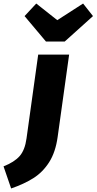

<svg xmlns="http://www.w3.org/2000/svg" viewBox="-129 -842 546 1086"><path d="M-109 99Q-48 75 -18 41Q12 7 21 -59L87 -533H262L197 -67Q185 19 149 75.5Q113 132 60 165.5Q7 199 -66 224ZM397 -751 237 -607H131L10 -751L76 -822L195 -728L341 -822Z"/></svg>

Font: Trujillo ExtraBold
Style: Italic
Weight: 800
Italic angle: -8°
Designer: Fira Sans original fonts by bBox Type GmbH, Carrois Corporate GbR, & Edenspiekermann AG / Changes by Cristiano Sobral
Foundry: Fira Sans original fonts by bBox Type GmbH, Carrois Corporate GbR, & Edenspiekermann AG / Changes by Cristiano Sobral
Version: Version 4.301;July 28, 2020;FontCreator 13.0.0.2655 64-bit